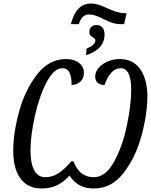

<svg xmlns="http://www.w3.org/2000/svg" viewBox="-20 -1059 859 1089"><path d="M496 -1039Q518 -1039 539.5 -1032Q561 -1025 589 -1012Q618 -999 640 -992Q662 -985 686 -984H698L684 -922H667Q640 -922 617 -929.5Q594 -937 565 -952Q541 -964 522.5 -970.5Q504 -977 484 -977Q444 -977 427 -922H382Q411 -1039 496 -1039ZM471 -783Q521 -804 521 -829Q521 -836 517.5 -839.5Q514 -843 506 -848Q497 -853 492 -859Q487 -865 487 -876Q487 -896 498 -906.5Q509 -917 528 -917Q549 -917 561 -902.5Q573 -888 573 -864Q573 -779 468 -746ZM55 -204Q55 -304 88.5 -426.5Q122 -549 190 -636.5Q258 -724 354 -724Q401 -724 428.5 -702Q456 -680 456 -646Q456 -616 437 -597Q418 -578 386 -577Q387 -617 375.5 -644.5Q364 -672 333 -672Q286 -672 244.5 -593Q203 -514 178 -402Q153 -290 153 -204Q153 -133 174 -93.5Q195 -54 237 -54Q276 -54 310 -75.5Q344 -97 385 -144H397Q414 -98 442.5 -76Q471 -54 512 -54Q578 -54 626 -140Q674 -226 699 -344Q724 -462 724 -550Q724 -672 665 -672Q634 -672 611 -646.5Q588 -621 573 -577Q547 -577 533.5 -590Q520 -603 520 -626Q520 -651 539 -673.5Q558 -696 590 -710Q622 -724 659 -724Q735 -724 775.5 -666.5Q816 -609 816 -510Q815 -407 781.5 -285.5Q748 -164 680 -77Q612 10 514 10Q464 10 431 -8.5Q398 -27 374 -63Q342 -27 304 -8.5Q266 10 215 10Q138 10 96.5 -46Q55 -102 55 -204Z"/></svg>

Font: Noto Serif Cond
Style: Italic
Weight: 400
Width: 3
Italic angle: -12°
Designer: Monotype Design Team
Foundry: Monotype Imaging Inc.
Version: Version 1.001